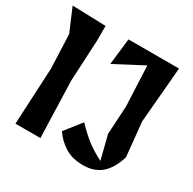

<svg xmlns="http://www.w3.org/2000/svg" viewBox="-168 -929 1116 1112"><g transform="rotate(30 390.0 -372.5)"><path d="M64 0 83 -378 74 -605 9 -758 233 -751V-651L219 -378L231 0ZM367 -574 387 -750H725L693 -378L716 -151Q689 -65 642 -26Q595 13 523 13Q451 13 401.5 -17.5Q352 -48 319 -97L405 -206Q459 -149 502.5 -117Q546 -85 598 -59L558 -217L569 -406L557 -674Z"/></g></svg>

Font: Trickster
Style: Regular
Weight: 400
Designer: Jean-Baptiste Morizot
Foundry: Jean-Baptiste Morizot
Version: Version 2.000;PS 2.0;hotconv 1.0.88;makeotf.lib2.5.647800